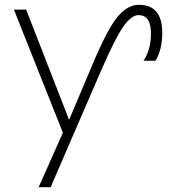

<svg xmlns="http://www.w3.org/2000/svg" viewBox="-20 -560 704 800"><path d="M269 -63 364 -288Q427 -438 469 -489Q511 -540 559 -540Q656 -540 656 -423Q656 -354 628 -307H578Q609 -353 609 -421Q609 -497 557 -497Q528 -497 495 -451Q462 -405 403 -270L191 220H141L242 -7L38 -520H89L267 -63Z"/></svg>

Font: Mplus 1p Light
Style: Regular
Weight: 300
Version: Version 1.061